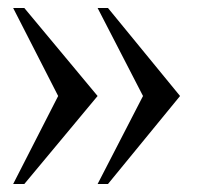

<svg xmlns="http://www.w3.org/2000/svg" viewBox="-20 -457 520 482"><path d="M251 -437 432 -216 251 5H225L339 -216L225 -437ZM41 -437 225 -216 41 5H13L126 -216L13 -437Z"/></svg>

Font: Ponomar
Style: Regular
Weight: 400
Version: Version 1.301; ttfautohint (v1.8.4.7-5d5b)